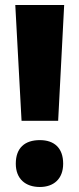

<svg xmlns="http://www.w3.org/2000/svg" viewBox="-20 -734 317 766"><path d="M212 -252 236 -714H41L66 -252ZM43 -81C43 -20 82 12 139 12C194 12 232 -20 232 -81C232 -144 196 -175 139 -175C79 -175 43 -144 43 -81Z"/></svg>

Font: Noto Sans Georgian Condensed Black
Style: Regular
Weight: 900
Width: 3
Designer: Monotype Design Team, Akaki Razmadze
Foundry: Google LLC
Version: Version 2.005